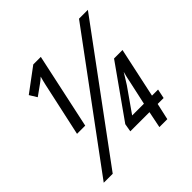

<svg xmlns="http://www.w3.org/2000/svg" viewBox="-184 -871 1027 1027"><g transform="rotate(-45 329.5 -357.0)"><path d="M31 0 558 -714H625L99 0ZM115 -286H177L269 -714H212L79 -615L105 -573L165 -616Q178 -625 194 -640Q191 -629 188 -618Q185 -607 182 -593ZM452 0H512L533 -94H578L589 -147H543L604 -431H540L334 -140L326 -94H471ZM393 -147 487 -281Q498 -298 507 -313Q516 -328 526 -344Q522 -330 518 -313Q514 -296 510 -275L482 -147Z"/></g></svg>

Font: Noto Sans UI Condensed
Style: Italic
Weight: 400
Width: 3
Italic angle: -12°
Designer: Monotype Design Team
Foundry: Monotype Imaging Inc.
Version: Version 1.901